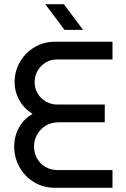

<svg xmlns="http://www.w3.org/2000/svg" viewBox="-20 -900 603 920"><path d="M245 0Q187 0 142.5 -27.5Q98 -55 73 -100Q48 -145 48 -198Q48 -246 70.5 -288Q93 -330 136 -354Q94 -381 72 -421Q50 -461 50 -505Q50 -559 75.5 -603Q101 -647 145 -673.5Q189 -700 242 -700H519V-615H253Q222 -615 198 -600Q174 -585 160 -560.5Q146 -536 146 -505Q146 -476 160.5 -452Q175 -428 200 -413.5Q225 -399 255 -399H482V-314H262Q225 -314 198.5 -297.5Q172 -281 157.5 -254.5Q143 -228 143 -198Q143 -168 157 -142Q171 -116 197 -100.5Q223 -85 258 -85H519V0ZM289 -757 197 -880H286L378 -757Z"/></svg>

Font: MuseoModerno Thin
Style: Regular
Weight: 400
Version: Version 1.003